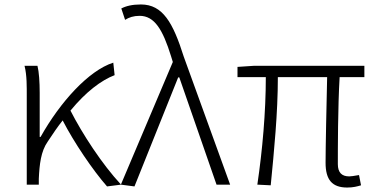

<svg xmlns="http://www.w3.org/2000/svg" viewBox="-20 -828 1682 861"><path d="M523 0C438 -91 349 -228 296 -332C365 -416 434 -468 494 -491L488 -547C378 -512 250 -371 162 -214H158V-412C158 -459 155 -506 148 -533H90C101 -490 100 -438 100 -395V0H154V-26C157 -90 163 -149 194 -193C217 -228 238 -259 261 -288C312 -189 396 -65 460 8Z M583 8 779 -481H784L951 0H1012L804 -574C756 -726 710 -808 612 -808C573 -808 545 -801 524 -790L541 -739C558 -750 579 -757 606 -757C673 -757 710 -695 747 -576L755 -550L522 0Z M1537 13C1564 13 1582 8 1599 3L1590 -43C1568 -39 1553 -37 1546 -37C1512 -37 1495 -55 1495 -92C1495 -156 1495 -348 1503 -482H1614V-533H1120L1045 -528V-482H1172C1172 -325 1157 -156 1134 0L1194 3C1209 -150 1226 -321 1226 -482H1447C1444 -352 1440 -164 1440 -98C1440 -22 1469 13 1537 13Z"/></svg>

Font: Spoqa Han Sans Neo Light
Style: Regular
Weight: 300
Designer: [Spoqa Han Sans Neo] Dong-huui Kim  Younghwa Kang  Yujin Lee  [Noto Sans] Ryoko NISHIZUKA  (kana & ideographs); Paul D. 
Foundry: Spoqa (http://www.spoqa-han-sans.com)
Version: Version 1.000